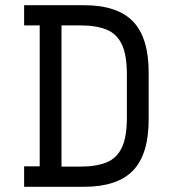

<svg xmlns="http://www.w3.org/2000/svg" viewBox="-20 -720 652 740"><path d="M73 0V-79H133V-622H73V-700H303Q432 -700 492.5 -637.5Q553 -575 553 -440V-260Q553 -125 492.5 -62.5Q432 0 303 0ZM217 -78H291Q352 -78 391.5 -94.5Q431 -111 450 -152Q469 -193 469 -266V-434Q469 -507 450 -548Q431 -589 391.5 -605.5Q352 -622 291 -622H217Z"/></svg>

Font: Space Mono
Style: Regular
Weight: 400
Monospace: yes
Designer: Colophon Foundry + Benjamin Critton
Foundry: Colophon Foundry & Benjamin Critton
Version: Version 1.003; ttfautohint (v1.8.4.7-5d5b)